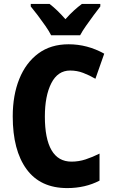

<svg xmlns="http://www.w3.org/2000/svg" viewBox="-20 -950 579 980"><path d="M338 -590Q275 -590 242 -525.5Q209 -461 209 -355Q209 -242 243 -183.5Q277 -125 345 -125Q382 -125 417 -136.5Q452 -148 488 -166V-28Q415 10 323 10Q186 10 115.5 -86.5Q45 -183 45 -356Q45 -464 78.5 -547Q112 -630 175.5 -677Q239 -724 330 -724Q426 -724 512 -676L467 -548Q436 -566 404.5 -578Q373 -590 338 -590ZM241 -770Q231 -790 212 -817.5Q193 -845 172.5 -872Q152 -899 137 -917V-930H233Q272 -900 314 -852Q337 -878 357.5 -896.5Q378 -915 398 -930H492V-917Q477 -898 457.5 -871.5Q438 -845 419 -818Q400 -791 389 -770Z"/></svg>

Font: Noto Sans Arabic UI Cn XBd
Style: Regular
Weight: 800
Width: 3
Designer: Monotype Design Team, Nadine Chahine and Nizar Qandah
Foundry: Monotype Imaging Inc.
Version: Version 2.010; ttfautohint (v1.8.4.7-5d5b)